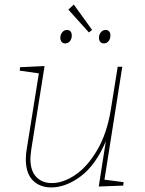

<svg xmlns="http://www.w3.org/2000/svg" viewBox="-20 -814 634 840"><path d="M437 -28 521 -17 519 -2 412 2 443 -196Q399 -92 333.5 -43Q268 6 204 6Q154 6 123.5 -25Q93 -56 93 -117Q93 -141 97 -162L150 -493L66 -505L68 -520L175 -525L117 -161Q113 -131 113 -120Q113 -66 139 -39.5Q165 -13 207 -13Q256 -13 309 -48.5Q362 -84 405 -157Q448 -230 465 -335L495 -522H515ZM383 -683 369 -672 279 -772 303 -794ZM244 -649Q244 -663 252.5 -673Q261 -683 273 -683Q283 -683 288.5 -676.5Q294 -670 294 -659Q294 -644 286 -634Q278 -624 265 -624Q256 -624 250 -630.5Q244 -637 244 -649ZM413 -649Q413 -663 421.5 -673Q430 -683 442 -683Q452 -683 457.5 -676.5Q463 -670 463 -659Q463 -644 455 -634Q447 -624 434 -624Q425 -624 419 -630.5Q413 -637 413 -649Z"/></svg>

Font: Bitter Pro Thin
Style: Italic
Weight: 250
Italic angle: -9°
Designer: Sol Matas, and Bitter project Authors
Foundry: Sol Matas
Version: Version 1.010